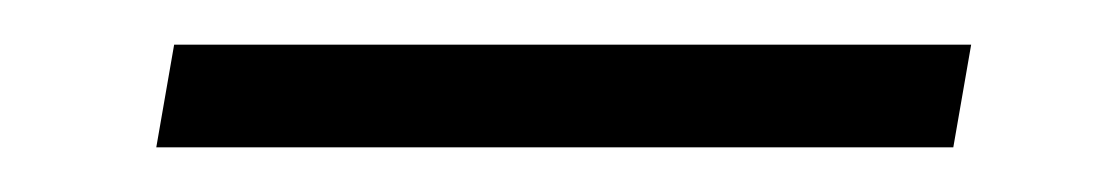

<svg xmlns="http://www.w3.org/2000/svg" viewBox="-20 -299 501 86"><path d="M58 -279H415L407 -233H50Z"/></svg>

Font: Fahkwang Medium
Style: Italic
Weight: 500
Italic angle: -10°
Version: Version 1.000; ttfautohint (v1.6)